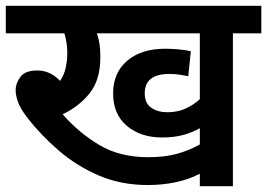

<svg xmlns="http://www.w3.org/2000/svg" viewBox="-20 -642 921 662"><path d="M783 -527V0H669V-43Q631 -23 585 -13.5Q539 -4 490 -4Q397 -4 320.5 -37Q244 -70 182.5 -123Q121 -176 75 -235Q50 -268 42 -290.5Q34 -313 34 -331Q34 -355 50.5 -377Q67 -399 108 -399Q154 -399 187 -363Q201 -383 206.5 -408Q212 -433 212 -458Q212 -495 202 -527H0V-622H881V-527ZM557 -255Q592 -255 619.5 -267.5Q647 -280 669 -300V-527H314Q320 -511 323 -491Q326 -471 326 -445Q326 -367 289.5 -321Q253 -275 196 -248Q252 -184 322.5 -142Q393 -100 491 -100Q549 -100 591.5 -112Q634 -124 669 -144V-200Q645 -186 613 -177Q581 -168 539 -168Q465 -168 417.5 -208Q370 -248 370 -320Q370 -391 418.5 -432.5Q467 -474 550 -474Q567 -474 593.5 -472Q620 -470 638 -465L629 -379Q616 -382 599.5 -384.5Q583 -387 564 -387Q479 -387 479 -320Q479 -286 501.5 -270.5Q524 -255 557 -255Z"/></svg>

Font: Noto Sans Devanagari UI SemiBold
Style: Regular
Weight: 600
Designer: Jelle Bosma - Monotype Design Team
Foundry: Monotype Imaging Inc.
Version: Version 2.003; ttfautohint (v1.8.4.7-5d5b)